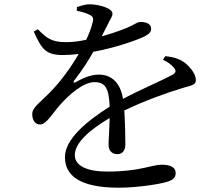

<svg xmlns="http://www.w3.org/2000/svg" viewBox="-20 -817 1040 893"><path d="M831 -531C811 -544 789 -551 749 -556L738 -539C757 -530 777 -517 787 -504C801 -489 799 -479 782 -469C726 -439 630 -399 552 -357C541 -428 502 -470 440 -470C400 -470 363 -452 330 -434C323 -430 320 -435 324 -441C366 -495 393 -539 414 -576C517 -595 614 -629 653 -648C674 -659 683 -669 683 -683C683 -707 659 -715 633 -715C618 -715 611 -705 571 -688C543 -676 500 -661 453 -648L485 -711C495 -732 503 -740 503 -754C503 -781 433 -797 399 -797C382 -798 358 -791 338 -784L337 -767C361 -762 382 -756 395 -749C414 -740 416 -731 411 -714C406 -692 396 -663 381 -632C349 -625 317 -621 289 -621C217 -620 194 -643 156 -681L137 -670C173 -591 191 -561 272 -561C296 -561 321 -563 346 -566C310 -504 263 -438 209 -384C165 -339 129 -316 130 -286C130 -257 144 -237 168 -238C196 -239 225 -291 260 -330C300 -375 366 -435 420 -435C471 -435 487 -404 490 -321C378 -250 282 -168 282 -86C282 -5 344 56 532 56C617 56 720 40 756 29C790 19 797 6 797 -13C797 -39 772 -51 732 -51C687 -51 629 -19 481 -19C385 -19 328 -45 328 -96C328 -153 398 -214 490 -268C489 -217 485 -168 485 -143C485 -112 505 -100 526 -100C550 -100 563 -118 563 -145C563 -179 562 -246 558 -303C646 -346 759 -387 834 -409C876 -421 891 -423 891 -445C891 -475 859 -513 831 -531Z"/></svg>

Font: Noto Serif JP Medium
Style: Regular
Weight: 500
Designer: Ryoko NISHIZUKA 西塚涼子 (kana & ideographs); Frank Grießhammer (Latin, Greek & Cyrillic); Wenlong ZHANG 张文龙 (bopomofo); San
Foundry: Adobe
Version: Version 2.001;hotconv 1.1.0;makeotfexe 2.6.0